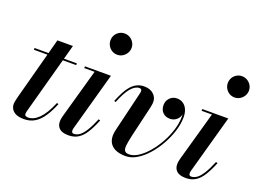

<svg xmlns="http://www.w3.org/2000/svg" viewBox="-112 -1013 1711 1280"><g transform="rotate(20 743.5 -373.0)"><path d="M141 10Q105.5 10 84 -0.2Q62.5 -10.5 53 -27Q43.5 -43.5 43.5 -61Q43.5 -71.5 46.8 -87Q50 -102.5 54 -117.5L172.5 -560H282.5L144 -52Q142.5 -47 141 -40.2Q139.5 -33.5 139.5 -26.5Q139.5 -9.5 164.5 -9.5Q182.5 -9.5 201.5 -18.2Q220.5 -27 239.2 -45.5Q258 -64 276.5 -94Q295 -124 312.5 -166.5L324.5 -163Q301.5 -106.5 275.2 -67.8Q249 -29 216.2 -9.5Q183.5 10 141 10ZM46.5 -447.5V-460H346.5V-447.5Z M457.5 10Q413 10 392.8 -8.2Q372.5 -26.5 372.5 -57Q372.5 -68 374.5 -78.5Q376.5 -89 378.5 -97L477 -447.5H404V-460H588.5L473.5 -45.5Q472.5 -41.5 472 -37.2Q471.5 -33 471.5 -29Q471.5 -22 475 -16.8Q478.5 -11.5 487.5 -11.5Q507.5 -11.5 527 -25Q546.5 -38.5 567 -71Q587.5 -103.5 611 -159.5L623 -155.5Q600 -98.5 576.8 -62Q553.5 -25.5 525 -7.8Q496.5 10 457.5 10ZM579 -606Q558 -606 541 -616.5Q524 -627 514.2 -644.2Q504.5 -661.5 504.5 -681.5Q504.5 -702 514.2 -719Q524 -736 541 -746.2Q558 -756.5 579 -756.5Q600 -756.5 617 -746.2Q634 -736 644.2 -719Q654.5 -702 654.5 -681.5Q654.5 -661.5 644.2 -644.2Q634 -627 617 -616.5Q600 -606 579 -606Z M862.5 10Q814.5 10 783.8 -6.2Q753 -22.5 742 -54.2Q731 -86 742 -131L809.5 -413Q810.5 -417.5 811.5 -423Q812.5 -428.5 812.5 -432Q812.5 -439.5 808.2 -444Q804 -448.5 795.5 -448.5Q780.5 -448.5 765.8 -440Q751 -431.5 736.2 -414.2Q721.5 -397 707 -370.2Q692.5 -343.5 678 -306.5L666.5 -310Q680.5 -345 695.5 -374.2Q710.5 -403.5 728.8 -424.8Q747 -446 770.2 -457.8Q793.5 -469.5 822.5 -469.5Q864.5 -469.5 889 -447Q913.5 -424.5 913.5 -392.5Q913.5 -381.5 911.5 -370.8Q909.5 -360 908 -351.5L856.5 -131.5Q846.5 -87 843.5 -60Q840.5 -33 848.8 -21Q857 -9 881 -9Q912 -9 946.2 -31.5Q980.5 -54 1012.5 -91.8Q1044.5 -129.5 1070.2 -176Q1096 -222.5 1111 -271.8Q1126 -321 1126 -365.5Q1126 -394 1117 -414.2Q1108 -434.5 1092.2 -445.5Q1076.5 -456.5 1055.5 -456.5V-468Q1076 -468 1092 -458.5Q1108 -449 1117.2 -432.8Q1126.5 -416.5 1126.5 -395Q1126.5 -365.5 1105.5 -345.2Q1084.5 -325 1055.5 -325Q1023 -325 1003.8 -344.8Q984.5 -364.5 984.5 -397Q984.5 -427 1004.8 -448Q1025 -469 1055.5 -469Q1080.5 -469 1099.2 -456.2Q1118 -443.5 1128.2 -420.2Q1138.5 -397 1138.5 -365.5Q1138.5 -320 1122.8 -268.5Q1107 -217 1079.5 -167.8Q1052 -118.5 1016.8 -78.2Q981.5 -38 941.8 -14Q902 10 862.5 10Z M1290 10Q1245.5 10 1225.2 -8.2Q1205 -26.5 1205 -57Q1205 -68 1207 -78.5Q1209 -89 1211 -97L1309.5 -447.5H1236.5V-460H1421L1306 -45.5Q1305 -41.5 1304.5 -37.2Q1304 -33 1304 -29Q1304 -22 1307.5 -16.8Q1311 -11.5 1320 -11.5Q1340 -11.5 1359.5 -25Q1379 -38.5 1399.5 -71Q1420 -103.5 1443.5 -159.5L1455.5 -155.5Q1432.5 -98.5 1409.2 -62Q1386 -25.5 1357.5 -7.8Q1329 10 1290 10ZM1411.5 -606Q1390.5 -606 1373.5 -616.5Q1356.5 -627 1346.8 -644.2Q1337 -661.5 1337 -681.5Q1337 -702 1346.8 -719Q1356.5 -736 1373.5 -746.2Q1390.5 -756.5 1411.5 -756.5Q1432.5 -756.5 1449.5 -746.2Q1466.5 -736 1476.8 -719Q1487 -702 1487 -681.5Q1487 -661.5 1476.8 -644.2Q1466.5 -627 1449.5 -616.5Q1432.5 -606 1411.5 -606Z"/></g></svg>

Font: Bodoni Moda 18pt SemiBold
Style: Italic
Weight: 600
Italic angle: -13°
Designer: Owen Earl
Foundry: indestructible type
Version: Version 2.005